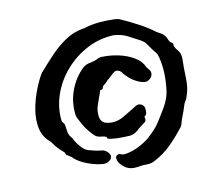

<svg xmlns="http://www.w3.org/2000/svg" viewBox="-67 -600 839 728"><g transform="rotate(-10 352.5 -236.0)"><path d="M645 -326Q644 -294 645.5 -254Q647 -214 636 -185Q634 -176 628.5 -168Q623 -160 620 -149Q615 -132 609.5 -118.5Q604 -105 599 -88Q598 -79 591 -71Q567 -40 539 -12Q511 16 473 36Q459 43 448 43Q427 43 403.5 47Q380 51 360 39Q352 34 343.5 24.5Q335 15 333 4Q330 -4 336 -9.5Q342 -15 349 -13Q360 -8 371 -10Q396 -14 421 -26.5Q446 -39 465 -55Q476 -65 489.5 -79Q503 -93 510 -105Q524 -126 542 -157Q560 -188 564 -215Q569 -249 568 -283.5Q567 -318 559 -349Q557 -357 554 -362.5Q551 -368 545 -374Q540 -381 534 -389Q528 -397 523 -405Q519 -411 513.5 -415.5Q508 -420 501 -424Q478 -436 456 -447.5Q434 -459 404 -461Q349 -459 300.5 -433.5Q252 -408 216.5 -367Q181 -326 164 -276Q147 -226 153 -175Q154 -171 157.5 -167.5Q161 -164 163 -159Q165 -149 166 -138Q167 -127 171 -119Q174 -113 179 -107.5Q184 -102 186 -95Q191 -87 196 -80Q199 -76 202 -73Q205 -70 206 -68Q219 -52 236 -48Q247 -45 257.5 -42.5Q268 -40 279 -39Q296 -39 308 -25Q320 -10 308 3Q295 14 280 13Q253 11 222.5 0Q192 -11 171 -29Q170 -32 166.5 -34Q163 -36 160 -38Q159 -39 157 -40Q155 -41 153 -43Q146 -45 146 -50Q144 -56 141 -58Q130 -67 121 -76.5Q112 -86 103 -99Q101 -102 99 -104.5Q97 -107 94 -109Q69 -131 62.5 -164Q56 -197 62 -233.5Q68 -270 81 -304.5Q94 -339 108 -363Q110 -365 111 -367.5Q112 -370 114 -371Q139 -400 166 -428.5Q193 -457 225 -478.5Q257 -500 295 -506Q300 -506 303 -508Q331 -516 358 -518.5Q385 -521 416 -520Q429 -520 438 -516Q472 -501 505 -483.5Q538 -466 566 -445Q574 -440 582 -436Q590 -432 596 -424Q600 -420 602.5 -413Q605 -406 609 -400Q611 -397 615 -395.5Q619 -394 620 -391Q621 -390 621 -385Q621 -380 623 -378Q625 -373 628 -369Q631 -365 635 -360Q641 -353 643 -344Q645 -335 645 -326ZM518 -285Q512 -271 496 -266Q481 -265 463.5 -273Q446 -281 431.5 -293.5Q417 -306 409 -318Q407 -320 404.5 -322Q402 -324 398 -325Q394 -327 389.5 -326.5Q385 -326 383 -324Q376 -320 370 -313.5Q364 -307 359 -303Q352 -299 344 -289Q340 -285 334.5 -281Q329 -277 328 -269Q325 -265 321 -265Q316 -265 316 -260Q307 -233 299 -211.5Q291 -190 295 -165Q300 -141 323 -138Q355 -132 384.5 -149Q414 -166 441 -183Q450 -188 459.5 -184.5Q469 -181 473 -171Q475 -162 474.5 -153Q474 -144 469 -140Q464 -137 466 -130Q469 -123 463 -116Q454 -109 445 -102.5Q436 -96 428 -88Q413 -76 398 -75Q385 -74 373.5 -74Q362 -74 348 -74Q343 -75 331 -75.5Q319 -76 313 -79Q312 -80 311.5 -83Q311 -86 310 -86Q302 -90 291.5 -90.5Q281 -91 273 -95Q263 -101 249 -118Q235 -135 226 -151Q219 -165 213.5 -175Q208 -185 208 -199Q204 -243 220.5 -286Q237 -329 269 -360Q283 -372 300 -374Q306 -375 312 -377Q318 -379 323 -381Q335 -388 346 -388Q378 -389 410.5 -382Q443 -375 469 -359.5Q495 -344 505 -320Q507 -317 509 -315Q511 -313 513 -310Q523 -300 518 -285Z"/></g></svg>

Font: Slackside One
Style: Regular
Weight: 400
Version: Version 1.000